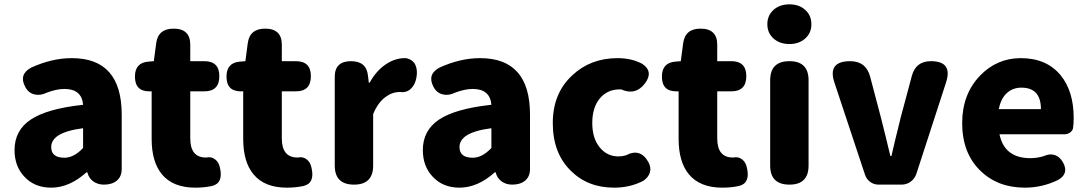

<svg xmlns="http://www.w3.org/2000/svg" viewBox="-20 -851 5011 885"><path d="M216 14Q139 14 92 -37Q47 -85 47 -159Q47 -250 122 -300Q197 -350 363 -368Q357 -441 277 -441Q241 -441 196 -424Q165 -409 139 -416Q111 -422 96 -451Q66 -508 123 -539Q219 -583 311 -583Q541 -583 541 -323V-161V-72Q541 -37 518 -18Q496 0 459 0Q431 0 410.5 -14.5Q390 -29 383 -55V-57H379Q300 14 216 14ZM277 -124Q321 -124 363 -169V-260Q285 -250 248 -226Q216 -205 216 -173Q216 -124 277 -124Z M880 14Q777 14 726 -48Q679 -105 679 -211V-320V-430H668Q602 -430 602 -498Q602 -562 664 -567L689 -569L700 -652Q709 -719 780 -719Q857 -719 857 -645V-569H922Q991 -569 991 -500Q991 -430 922 -430H857V-213Q857 -125 929 -125Q930 -125 931 -125Q955 -130 972 -116Q989 -103 994 -77Q1010 -7 958 6Q923 14 880 14Z M1302 14Q1199 14 1148 -48Q1101 -105 1101 -211V-320V-430H1090Q1024 -430 1024 -498Q1024 -562 1086 -567L1111 -569L1122 -652Q1131 -719 1202 -719Q1279 -719 1279 -645V-569H1344Q1413 -569 1413 -500Q1413 -430 1344 -430H1279V-213Q1279 -125 1351 -125Q1352 -125 1353 -125Q1377 -130 1394 -116Q1411 -103 1416 -77Q1432 -7 1380 6Q1345 14 1302 14Z M1612 0Q1523 0 1523 -88V-284V-497Q1523 -569 1598 -569Q1669 -569 1676 -503L1680 -470H1684Q1714 -525 1759 -555Q1801 -583 1846 -583Q1849 -583 1851 -583Q1883 -577 1895 -551Q1906 -526 1899 -491Q1893 -460 1874 -442Q1854 -423 1825 -427Q1824 -427 1823 -427Q1788 -427 1757 -404Q1721 -377 1700 -325V-88Q1700 0 1612 0Z M2098 14Q2021 14 1974 -37Q1929 -85 1929 -159Q1929 -250 2004 -300Q2079 -350 2245 -368Q2239 -441 2159 -441Q2123 -441 2078 -424Q2047 -409 2021 -416Q1993 -422 1978 -451Q1948 -508 2005 -539Q2101 -583 2193 -583Q2423 -583 2423 -323V-161V-72Q2423 -37 2400 -18Q2378 0 2341 0Q2313 0 2292.5 -14.5Q2272 -29 2265 -55V-57H2261Q2182 14 2098 14ZM2159 -124Q2203 -124 2245 -169V-260Q2167 -250 2130 -226Q2098 -205 2098 -173Q2098 -124 2159 -124Z M2811 14Q2688 14 2610 -65Q2528 -146 2528 -284Q2528 -421 2618 -504Q2702 -583 2827 -583Q2891 -583 2940 -557Q2993 -522 2954 -468Q2910 -409 2843 -439Q2840 -439 2837 -439Q2779 -439 2744.5 -397Q2710 -355 2710 -284Q2710 -214 2744 -172Q2778 -130 2831 -130Q2847 -130 2865 -135Q2931 -170 2968 -105Q2982 -80 2976 -57.5Q2970 -35 2946 -18Q2885 14 2811 14Z M3309 14Q3206 14 3155 -48Q3108 -105 3108 -211V-320V-430H3097Q3031 -430 3031 -498Q3031 -562 3093 -567L3118 -569L3129 -652Q3138 -719 3209 -719Q3286 -719 3286 -645V-569H3351Q3420 -569 3420 -500Q3420 -430 3351 -430H3286V-213Q3286 -125 3358 -125Q3359 -125 3360 -125Q3384 -130 3401 -116Q3418 -103 3423 -77Q3439 -7 3387 6Q3352 14 3309 14Z M3619 0Q3530 0 3530 -88V-481Q3530 -569 3619 -569Q3707 -569 3707 -481V-284V-88Q3707 0 3619 0ZM3619 -648Q3574 -648 3545.5 -673.5Q3517 -699 3517 -739.5Q3517 -780 3545.5 -805.5Q3574 -831 3619 -831Q3664 -831 3692 -805Q3720 -780 3720 -739Q3720 -699 3691.5 -673.5Q3663 -648 3619 -648Z M4030 0Q4008 0 3991 -12.5Q3974 -25 3967 -46L3827 -468Q3792 -569 3899 -569Q3972 -569 3991 -497L4041 -307Q4048 -279 4062 -223Q4076 -163 4084 -132H4089Q4101 -186 4127 -290Q4130 -301 4131 -307L4183 -501Q4201 -569 4271 -569Q4372 -569 4341 -472L4204 -50Q4196 -27 4177.5 -13.5Q4159 0 4135 0H4085Z M4704 14Q4578 14 4498 -65Q4415 -146 4415 -284Q4415 -417 4498 -503Q4576 -583 4685 -583Q4804 -583 4869 -504Q4929 -430 4929 -308Q4929 -281 4926 -260Q4924 -249 4912.5 -240.5Q4901 -232 4886 -232H4754H4587Q4610 -122 4729 -122Q4760 -122 4790 -131Q4818 -144 4841.5 -136.5Q4865 -129 4880 -102Q4908 -51 4858 -22Q4785 14 4704 14ZM4584 -348H4681H4778Q4778 -447 4688 -447Q4649 -447 4622 -423Q4593 -397 4584 -348Z"/></svg>

Font: GenSenRounded TW H
Style: Regular
Weight: 900
Version: Version 1.501;PS 1;hotconv 16.6.51;makeotf.lib2.5.65220